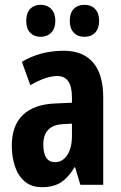

<svg xmlns="http://www.w3.org/2000/svg" viewBox="-20 -768 504 798"><path d="M245 -557Q325 -557 367 -508Q409 -459 409 -363V0H314L292 -73H290Q265 -31 234 -10.5Q203 10 155 10Q110 10 82 -14.5Q54 -39 41.5 -78.5Q29 -118 29 -162Q29 -247 76 -291Q123 -335 211 -338L279 -341V-364Q279 -452 218 -452Q172 -452 106 -414L71 -511Q147 -557 245 -557ZM242 -252Q160 -248 160 -167Q160 -94 209 -94Q240 -94 259.5 -123.5Q279 -153 279 -203V-254ZM89 -681Q89 -714 105.5 -731Q122 -748 149 -748Q176 -748 193 -730.5Q210 -713 210 -681Q210 -650 193 -632.5Q176 -615 149 -615Q122 -615 105.5 -632Q89 -649 89 -681ZM270 -681Q270 -714 286.5 -731Q303 -748 331 -748Q359 -748 375.5 -730.5Q392 -713 392 -681Q392 -650 375.5 -632.5Q359 -615 331 -615Q303 -615 286.5 -632.5Q270 -650 270 -681Z"/></svg>

Font: Noto Sans Khmer UI ExtraCondensed
Style: Bold
Weight: 700
Width: 2
Designer: Danh Hong and the Monotype Design Team
Foundry: Monotype Imaging Inc.
Version: Version 2.002; ttfautohint (v1.8.4.7-5d5b)